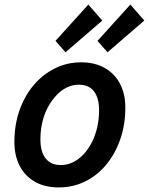

<svg xmlns="http://www.w3.org/2000/svg" viewBox="-20 -808 652 841"><path d="M237 13Q177 13 133.5 -11.5Q90 -36 66.5 -81Q43 -126 43 -186Q43 -260 65 -323.5Q87 -387 126.5 -434Q166 -481 219.5 -508Q273 -535 335 -535Q395 -535 438.5 -510.5Q482 -486 505.5 -441.5Q529 -397 529 -336Q529 -262 507 -198.5Q485 -135 446 -87.5Q407 -40 353.5 -13.5Q300 13 237 13ZM247 -85Q274 -85 299 -97Q324 -109 345 -131Q366 -153 381.5 -183Q397 -213 405.5 -249Q414 -285 414 -325Q414 -379 391.5 -408Q369 -437 325 -437Q298 -437 273 -425Q248 -413 227 -390.5Q206 -368 190 -338.5Q174 -309 165.5 -273Q157 -237 157 -197Q157 -143 180 -114Q203 -85 247 -85ZM451 -579 407 -629 551 -788 612 -718ZM267 -579 223 -629 367 -788 428 -718Z"/></svg>

Font: Ubuntu Sans SemiBold
Style: Italic
Weight: 600
Italic angle: -13.5°
Designer: Dalton Maag Ltd
Foundry: Dalton Maag Ltd
Version: Version 1.006